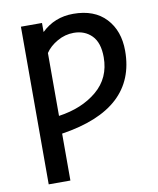

<svg xmlns="http://www.w3.org/2000/svg" viewBox="-88 -637 771 937"><g transform="rotate(-10 297.5 -168.5)"><path d="M77.1 230.5V-550.8H181.6V-505.9Q246.1 -568.4 338.9 -568.4Q443.4 -568.4 500.5 -507.3Q557.6 -446.3 557.6 -346.7Q557.6 -58.6 184.6 -2V230.5ZM184.6 -89.8Q300.8 -106.4 375 -168.9Q449.2 -231.4 449.2 -334Q449.2 -406.2 414.6 -441.4Q379.9 -476.6 325.2 -476.6Q282.2 -476.6 243.7 -454.6Q205.1 -432.6 184.6 -401.4Z"/></g></svg>

Font: Gothic A1 SemiBold
Style: Regular
Weight: 600
Version: Version 2.50